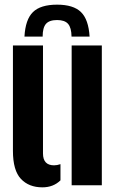

<svg xmlns="http://www.w3.org/2000/svg" viewBox="-20 -795 501 824"><path d="M35.5 -147.5V-600H164.5V-136.5Q164.5 -85.5 212 -85.5Q225 -85.5 239.5 -90.5V-21Q209 9 162 9Q104 9 69.8 -27.2Q35.5 -63.5 35.5 -147.5ZM287.5 0V-600H417V0ZM225 -775Q154 -775 121.5 -743.2Q89 -711.5 85 -638H163Q163 -676 177.2 -692.5Q191.5 -709 225 -709Q258 -709 272.2 -692.5Q286.5 -676 287 -638H364.5Q360 -711.5 327.5 -743.2Q295 -775 225 -775Z"/></svg>

Font: Big Shoulders Stencil Display ExtraBold
Style: Regular
Weight: 800
Designer: Patric King
Foundry: XO Type Co
Version: Version 1.000